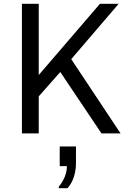

<svg xmlns="http://www.w3.org/2000/svg" viewBox="-20 -706 677 1016"><path d="M96 0V-686H185V-309L509 -686H608L357 -393L618 0H517L299 -325L185 -196V0ZM291 290V282Q311 258 322.5 230Q334 202 334 173H296V69H382V159Q382 193 371.5 228Q361 263 337 290Z"/></svg>

Font: Chivo Medium Light
Style: Regular
Weight: 300
Version: Version 2.002